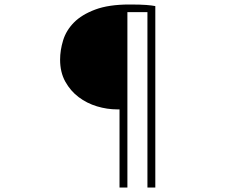

<svg xmlns="http://www.w3.org/2000/svg" viewBox="-20 -775 1040 853"><path d="M501 -289H511V58H546V-721H635V58H670V-748Q655 -751 629.5 -753Q604 -755 555 -755Q463 -755 403 -732.5Q343 -710 308.5 -675Q274 -640 260.5 -596Q247 -552 247 -510Q247 -454 270 -412.5Q293 -371 329.5 -343.5Q366 -316 411 -302.5Q456 -289 501 -289Z"/></svg>

Font: Spoqa Han Sans Neo Thin
Style: Regular
Weight: 100
Designer: [Spoqa Han Sans Neo] Dong-huui Kim  Younghwa Kang  Yujin Lee  [Noto Sans] Ryoko NISHIZUKA  (kana & ideographs); Paul D. 
Foundry: Spoqa (http://www.spoqa-han-sans.com)
Version: Version 1.100;hotconv 1.0.109;makeotfexe 2.5.65596